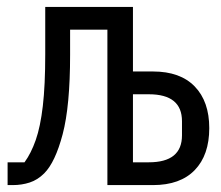

<svg xmlns="http://www.w3.org/2000/svg" viewBox="-20 -536 640 556"><path d="M2 -66H51Q70 -92 83.5 -130.5Q97 -169 104 -229Q111 -289 111 -379V-516H365V-329H423Q502 -329 544 -285.5Q586 -242 586 -165Q586 -87 544 -43.5Q502 0 423 0H291V-450H183V-377Q183 -229 161.5 -147.5Q140 -66 108 -34Q89 -15 66 -7.5Q43 0 17 0H2ZM411 -66Q507 -66 507 -144V-185Q507 -263 411 -263H365V-66Z"/></svg>

Font: Lilex Nerd Font
Style: Regular
Weight: 400
Designer: Mike Abbink, Paul van der Laan, Pieter van Rosmalen, Mikhael Khrustik
Foundry: Mikhael Khrustik
Version: Version 2.400; ttfautohint (v1.8.4.7-5d5b);Nerd Fonts 3.3.0